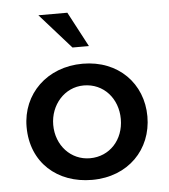

<svg xmlns="http://www.w3.org/2000/svg" viewBox="-49 -678 646 733"><g transform="rotate(-5 274.5 -312.0)"><path d="M125 -634 244 -500H307L236 -634ZM43 -213C43 -76 142 10 275 10C414 10 506 -87 506 -213C506 -339 414 -435 277 -435C140 -435 43 -339 43 -213ZM145 -212C145 -288 200 -352 274 -352C350 -352 404 -291 404 -212C404 -133 350 -73 274 -73C201 -73 145 -133 145 -212Z"/></g></svg>

Font: Reem Kufi
Style: Regular
Weight: 400
Designer: Khaled Hosny
Version: Version 0.007